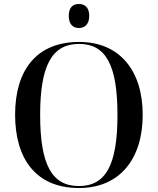

<svg xmlns="http://www.w3.org/2000/svg" viewBox="-20 -936 794 966"><path d="M377 -795C405 -795 429 -813 429 -856C429 -900 405 -916 377 -916C348 -916 326 -900 326 -856C326 -813 348 -795 377 -795ZM377 10C583 10 698 -137 698 -358C698 -580 583 -725 378 -725C161 -725 56 -580 56 -359C56 -137 161 10 377 10ZM377 0C241 0 182 -107 182 -358C182 -608 242 -715 378 -715C513 -715 571 -608 571 -358C571 -107 513 0 377 0Z"/></svg>

Font: Noto Serif Display Medium
Style: Regular
Weight: 500
Designer: Monotype Design Team
Foundry: Monotype Imaging Inc.
Version: Version 2.009